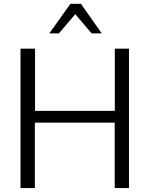

<svg xmlns="http://www.w3.org/2000/svg" viewBox="-20 -959 801 979"><path d="M231.4 -788.6 338.9 -939.5H392.6L499 -788.6H447.3L363.8 -886.7L280.3 -788.6ZM84.5 0V-710.9H158.7V-393.6H565.4V-710.9H637.7V0H564.9V-333.5H157.7V0Z"/></svg>

Font: Ride Light
Style: Regular
Weight: 300
Version: Version 3.000